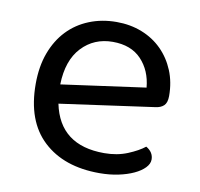

<svg xmlns="http://www.w3.org/2000/svg" viewBox="-62 -540 642 617"><g transform="rotate(10 259.5 -231.0)"><path d="M132 -184Q159 -53 304 -53Q346 -53 380 -67Q414 -81 434 -97Q458 -83 458 -59Q458 -45 445.5 -32Q433 -19 411.5 -9Q390 1 361.5 7Q333 13 300 13Q184 13 116.5 -50Q49 -113 49 -234Q49 -291 65.5 -335.5Q82 -380 111.5 -411Q141 -442 182 -458.5Q223 -475 271 -475Q316 -475 354 -460Q392 -445 419.5 -417.5Q447 -390 462.5 -352.5Q478 -315 478 -270Q478 -248 468 -238.5Q458 -229 440 -227ZM270 -410Q209 -410 169 -367.5Q129 -325 127 -246L402 -284Q397 -339 363.5 -374.5Q330 -410 270 -410Z"/></g></svg>

Font: Baloo Chettan 2
Style: Regular
Weight: 400
Designer: Maithili Shingre, Unnati Kotecha and Ek Type
Foundry: Ek Type
Version: Version 1.640;hotconv 1.0.111;makeotfexe 2.5.65597; ttfautoh